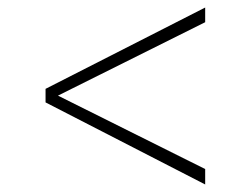

<svg xmlns="http://www.w3.org/2000/svg" viewBox="-20 -505 600 510"><path d="M525 -446 134 -251 525 -56V-15L101 -233V-269L525 -485Z"/></svg>

Font: TitilliumWebThinItalic
Style: Thin Italic
Weight: 200
Italic angle: -13°
Version: Version 1.001;PS 57.000;hotconv 1.0.70;makeotf.lib2.5.55311